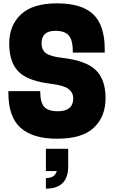

<svg xmlns="http://www.w3.org/2000/svg" viewBox="-20 -814 680 1146"><path d="M254 312V249Q307 249 319 207H254V74H387V179Q387 312 254 312ZM320 14Q177 14 103.5 -50.5Q30 -115 30 -261V-270H220Q220 -203 243.5 -176.5Q267 -150 325 -150Q417 -150 417 -227Q417 -260 391 -281.5Q365 -303 291 -313Q149 -329 92 -385Q35 -441 35 -554Q35 -662 105 -728Q175 -794 320 -794Q468 -794 536.5 -728.5Q605 -663 605 -521V-500H415Q415 -574 391 -602Q367 -630 310 -630Q228 -630 228 -555Q228 -516 254.5 -496.5Q281 -477 349 -469Q491 -453 550.5 -397Q610 -341 610 -228Q610 -118 540.5 -52Q471 14 320 14Z"/></svg>

Font: Tanohe Sans ExtraBold
Style: Regular
Weight: 800
Designer: Village Type and Design LLC & Cristiano Sobral
Foundry: Cooper Hewitt Smithsonian Design Museum
Version: Version 1.00;September 29, 2021;FontCreator 13.0.0.2655 64-b